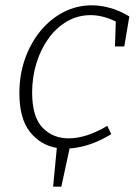

<svg xmlns="http://www.w3.org/2000/svg" viewBox="-20 -552 520 723"><path d="M399 -47Q319 2 242 7L211 151H180L194 5Q133 -5 93 -55Q53 -105 53 -201Q53 -270 74 -330Q95 -390 132.5 -435.5Q170 -481 219.5 -506.5Q269 -532 326 -532Q359 -532 395 -522Q431 -512 467 -490L448 -377H413L416 -471Q367 -495 321 -495Q273 -495 232.5 -471.5Q192 -448 162.5 -407Q133 -366 117 -313.5Q101 -261 101 -204Q101 -112 140 -71.5Q179 -31 238 -31Q305 -31 384 -78Z"/></svg>

Font: Bitter Light
Style: Italic
Weight: 300
Italic angle: -9°
Designer: Sol Matas, and Bitter project Authors
Foundry: Sol Matas
Version: Version 2.001